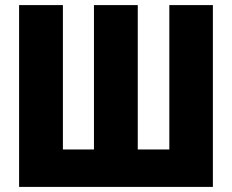

<svg xmlns="http://www.w3.org/2000/svg" viewBox="-20 -734 912 754"><path d="M816 -714H645V-147H521V-714H349V-147H227V-714H55V0H816Z"/></svg>

Font: Noto Sans Display Condensed Black
Style: Regular
Weight: 900
Width: 3
Designer: Monotype Design team
Foundry: Monotype Imaging Inc.
Version: 1.000